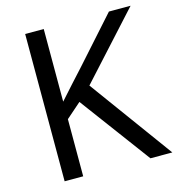

<svg xmlns="http://www.w3.org/2000/svg" viewBox="-106 -806 832 899"><g transform="rotate(-15 309.5 -357.0)"><path d="M619 0H513L260 -341L187 -277V0H97V-714H187V-362Q217 -396 248 -430Q279 -464 310 -498L503 -714H608L325 -403Z"/></g></svg>

Font: Noto Sans Chakma
Style: Regular
Weight: 400
Designer: Zachary Quinn Scheuren - Monotype Design Team
Foundry: Monotype Imaging Inc.
Version: Version 2.003; ttfautohint (v1.8.4.7-5d5b)